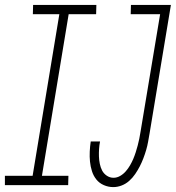

<svg xmlns="http://www.w3.org/2000/svg" viewBox="-67 -755 717 783"><path d="M-47 0V-38H66L175 -697H67L68 -735H326L325 -697H213L104 -38H212L211 0ZM395 8Q375 8 356.5 0Q338 -8 326 -23Q314 -38 308 -57Q302 -76 300 -96Q298 -116 299 -137Q300 -158 303 -178H341Q338 -163 337 -147.5Q336 -132 336.5 -117Q337 -102 340 -87Q343 -72 349.5 -59.5Q356 -47 368.5 -38.5Q381 -30 396 -30Q410 -30 423 -37.5Q436 -45 446 -56.5Q456 -68 463.5 -81Q471 -94 476.5 -107Q482 -120 486.5 -134Q491 -148 494.5 -161.5Q498 -175 501 -189Q504 -203 506 -217L586 -697H466L467 -735H630L543 -211Q540 -194 537 -177Q534 -160 529 -143Q524 -126 517.5 -109Q511 -92 503 -76.5Q495 -61 484.5 -45.5Q474 -30 460 -17.5Q446 -5 429 1.5Q412 8 395 8Z"/></svg>

Font: Iosevka Curly Slab XLtEx
Style: Italic
Weight: 200
Width: 7
Italic angle: -9°
Monospace: yes
Designer: Belleve Invis
Foundry: Belleve Invis
Version: Version 11.1.0; ttfautohint (v1.8.3)